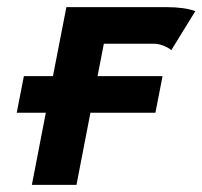

<svg xmlns="http://www.w3.org/2000/svg" viewBox="-20 -518 567 538"><path d="M166 -498H446.3Q496.6 -498 527.3 -486.8L460 -377.4Q450.7 -385.3 436.8 -390.4Q422.9 -395.5 412.6 -395.5H271L253.4 -304.7H435.5L415.5 -202.1H233.4L194.3 0H69.3L108.4 -202.1H26.9L46.9 -304.7H128.4Z"/></svg>

Font: Fantasque Sans Mono
Style: Bold Italic
Weight: 700
Italic angle: -11°
Monospace: yes
Designer: Jany Belluz
Version: Version 1.7.1